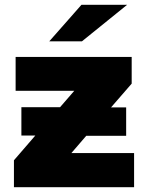

<svg xmlns="http://www.w3.org/2000/svg" viewBox="-20 -779 606 799"><path d="M538 -142V0H38V-112L127 -215H69V-333H230L289 -401H45V-542H528V-431L442 -332H505V-214H339L277 -142ZM319 -759H509L321 -607H185Z"/></svg>

Font: Montserrat Alternates ExtraBold
Style: Regular
Weight: 800
Designer: Julieta Ulanovsky
Foundry: Julieta Ulanovsky
Version: Version 7.200